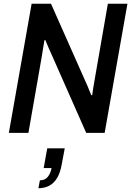

<svg xmlns="http://www.w3.org/2000/svg" viewBox="-20 -706 697 1020"><path d="M27 0 148 -686H251L436 -269Q440 -262 445 -249Q450 -236 455.5 -223Q461 -210 465 -200L470 -201Q472 -216 475 -236.5Q478 -257 481 -272L553 -686H657L536 0H438L256 -412Q249 -426 238.5 -451Q228 -476 221 -493L216 -492Q213 -475 209 -450Q205 -425 202 -406L131 0ZM184 294 192 252Q218 252 233 234.5Q248 217 254 187H212L231 82H324L308 167Q300 213 282.5 241Q265 269 240 281.5Q215 294 184 294Z"/></svg>

Font: Archivo SemiCondensed Medium
Style: Italic
Weight: 500
Width: 4
Italic angle: -10°
Designer: Hector Gatti
Foundry: Omnibus-Type
Version: Version 2.001